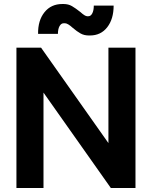

<svg xmlns="http://www.w3.org/2000/svg" viewBox="-20 -938 758 958"><path d="M62 -700H185L521 -224V-700H656V0H533L197 -476V0H62ZM343 -799Q318 -822 304 -822H298Q285 -822 277 -807.5Q269 -793 269 -769H170Q169 -836 202 -877Q235 -918 291 -918H297Q321 -918 339 -907.5Q357 -897 381 -878Q404 -857 415 -857H421Q433 -857 440.5 -871.5Q448 -886 448 -910H547Q547 -843 515 -802Q483 -761 429 -761H423Q400 -761 382 -771Q364 -781 343 -799Z"/></svg>

Font: Stavian Bold
Style: Bold
Weight: 700
Version: Version 1.000; ttfautohint (v1.6)